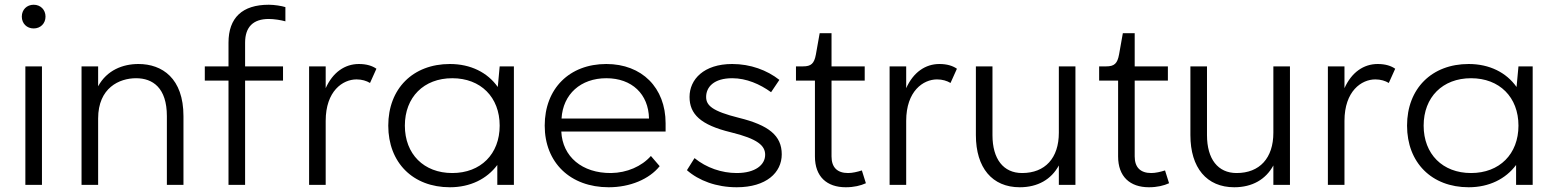

<svg xmlns="http://www.w3.org/2000/svg" viewBox="-20 -780 6566 810"><path d="M87 -500V0H157V-500ZM122 -760C93 -760 72 -739 72 -710C72 -681 93 -660 122 -660C151 -660 172 -681 172 -710C172 -739 151 -760 122 -760Z M684 -290V0H754V-290C754 -450 664 -510 564 -510C498 -510 431 -484 394 -416V-500H324V0H394V-280C394 -410 484 -450 554 -450C624 -450 684 -410 684 -290Z M944 -600V-500H844V-440H944V0H1014V-440H1174V-500H1014V-600C1014 -666 1048 -700 1114 -700C1136 -700 1167 -695 1184 -690V-750C1168 -755 1138 -760 1114 -760C1002 -760 944 -705 944 -600Z M1541 -430 1568 -490C1551 -502 1527 -510 1494 -510C1435 -510 1384 -475 1354 -408V-500H1284V0H1354V-270C1354 -396 1426 -445 1484 -445C1507 -445 1526 -439 1541 -430Z M2078 0H2148V-500H2088L2080 -413C2037 -474 1966 -510 1878 -510C1722 -510 1618 -406 1618 -250C1618 -94 1722 10 1878 10C1964 10 2034 -25 2078 -84ZM1888 -50C1768 -50 1688 -130 1688 -250C1688 -370 1768 -450 1888 -450C2008 -450 2088 -370 2088 -250C2088 -130 2008 -50 1888 -50Z M2278 -250C2278 -94 2386 10 2548 10C2638 10 2719 -24 2763 -79L2726 -122C2687 -78 2625 -51 2558 -50C2436 -49 2353 -119 2348 -225H2788V-260C2788 -410 2688 -510 2538 -510C2382 -510 2278 -406 2278 -250ZM2349 -280C2355 -383 2430 -450 2538 -450C2646 -450 2716 -383 2718 -280Z M3069 -510C2949 -510 2889 -445 2889 -371C2889 -299 2935 -253 3063 -222C3178 -194 3208 -165 3208 -127C3208 -85 3167 -50 3088 -50C3025 -50 2960 -72 2910 -113L2878 -62C2928 -18 3002 10 3088 10C3213 10 3278 -52 3278 -129C3278 -208 3223 -252 3097 -283C2985 -311 2959 -335 2959 -371C2959 -413 2992 -450 3069 -450C3129 -450 3186 -425 3233 -391L3268 -443C3216 -484 3146 -510 3069 -510Z M3338 -440H3418V-120C3418 -35 3468 10 3548 10C3583 10 3611 3 3633 -7L3616 -61C3597 -55 3576 -50 3558 -50C3512 -50 3488 -74 3488 -120V-440H3628V-500H3488V-640H3438L3422 -550C3415 -512 3402 -500 3368 -500H3338Z M3990 -430 4017 -490C4000 -502 3976 -510 3943 -510C3884 -510 3833 -475 3803 -408V-500H3733V0H3803V-270C3803 -396 3875 -445 3933 -445C3956 -445 3975 -439 3990 -430Z M4282 10C4358 10 4415 -23 4447 -82V0H4517V-500H4447V-220C4447 -113 4389 -50 4292 -50C4213 -50 4167 -109 4167 -210V-500H4097V-210C4097 -72 4166 10 4282 10Z M4617 -440H4697V-120C4697 -35 4747 10 4827 10C4862 10 4890 3 4912 -7L4895 -61C4876 -55 4855 -50 4837 -50C4791 -50 4767 -74 4767 -120V-440H4907V-500H4767V-640H4717L4701 -550C4694 -512 4681 -500 4647 -500H4617Z M5187 10C5263 10 5320 -23 5352 -82V0H5422V-500H5352V-220C5352 -113 5294 -50 5197 -50C5118 -50 5072 -109 5072 -210V-500H5002V-210C5002 -72 5071 10 5187 10Z M5839 -430 5866 -490C5849 -502 5825 -510 5792 -510C5733 -510 5682 -475 5652 -408V-500H5582V0H5652V-270C5652 -396 5724 -445 5782 -445C5805 -445 5824 -439 5839 -430Z M6376 0H6446V-500H6386L6378 -413C6335 -474 6264 -510 6176 -510C6020 -510 5916 -406 5916 -250C5916 -94 6020 10 6176 10C6262 10 6332 -25 6376 -84ZM6186 -50C6066 -50 5986 -130 5986 -250C5986 -370 6066 -450 6186 -450C6306 -450 6386 -370 6386 -250C6386 -130 6306 -50 6186 -50Z"/></svg>

Font: Gully Light
Style: Regular
Weight: 300
Designer: jaikishan Patel
Foundry: MagicType
Version: Version 1.000;Glyphs 3.2 (3242)